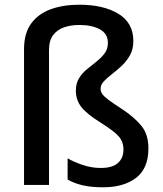

<svg xmlns="http://www.w3.org/2000/svg" viewBox="-20 -785 692 815"><path d="M546 -611Q546 -576 532 -551Q518 -526 497.5 -506.5Q477 -487 456 -471Q435 -455 421 -440Q407 -425 407 -409Q407 -396 414.5 -385.5Q422 -375 441.5 -360.5Q461 -346 498 -322Q551 -287 580.5 -250.5Q610 -214 610 -155Q610 -70 557.5 -30Q505 10 418 10Q367 10 330.5 1.5Q294 -7 267 -23V-113Q292 -98 330.5 -85Q369 -72 407 -72Q457 -72 480.5 -93Q504 -114 504 -150Q504 -183 484.5 -205.5Q465 -228 411 -262Q348 -301 325 -331Q302 -361 302 -400Q302 -431 315.5 -453Q329 -475 349.5 -491.5Q370 -508 390 -524Q410 -540 424 -558.5Q438 -577 438 -603Q438 -642 404 -660.5Q370 -679 317 -679Q281 -679 252 -669Q223 -659 205.5 -636Q188 -613 188 -572V0H82V-576Q82 -644 112.5 -685.5Q143 -727 196 -746Q249 -765 317 -765Q419 -765 482.5 -726.5Q546 -688 546 -611Z"/></svg>

Font: Noto Sans Lao Looped Medium
Style: Regular
Weight: 500
Designer: Mark Frömberg, Ben Mitchell
Foundry: The Fontpad Ltd
Version: Version 1.002; ttfautohint (v1.8.4.7-5d5b)